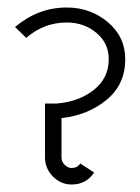

<svg xmlns="http://www.w3.org/2000/svg" viewBox="-20 -486 374 512"><path d="M171 6Q142 6 121 -15.5Q100 -37 100 -66V-210H132Q191 -215 230.5 -246.5Q270 -278 270 -328Q270 -371 237 -398.5Q204 -426 158 -426Q97 -426 50 -385L20 -414Q82 -466 158 -466Q221 -466 267.5 -427Q314 -388 314 -328Q314 -261 264.5 -220Q215 -179 144 -171V-66Q144 -55 152.5 -46.5Q161 -38 171 -38Q186 -38 194 -50L231 -26Q210 6 171 6Z"/></svg>

Font: Bhavuka
Style: Regular
Weight: 400
Version: 2.94.0; ttfautohint (v1.2) -l 7 -r 28 -G 50 -x 13 -D deva -f